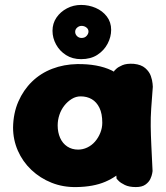

<svg xmlns="http://www.w3.org/2000/svg" viewBox="-20 -759 673 779"><path d="M290 0Q236 1 189.5 -17.5Q143 -36 107.5 -69.5Q72 -103 52.5 -147.5Q33 -192 33 -242Q34 -300 54.5 -347Q75 -394 110 -428Q145 -462 192 -480Q239 -498 293 -499Q377 -500 432.5 -473.5Q488 -447 516 -391.5Q544 -336 544 -250Q544 -200 530 -155.5Q516 -111 485.5 -76.5Q455 -42 407 -21.5Q359 -1 290 0ZM297 -152Q316 -152 334 -160.5Q352 -169 365.5 -184.5Q379 -200 387 -220Q395 -240 395 -261Q395 -298 383.5 -321.5Q372 -345 352.5 -356.5Q333 -368 307 -368Q288 -368 271 -357.5Q254 -347 241 -330.5Q228 -314 221 -293Q214 -272 214 -250Q214 -222 224 -199.5Q234 -177 253 -164.5Q272 -152 297 -152ZM531 0Q504 0 486.5 -8.5Q469 -17 461 -25.5Q453 -34 453 -34Q446 -107 440.5 -176Q435 -245 435.5 -318Q436 -391 443 -471Q443 -471 451 -479Q459 -487 476.5 -494.5Q494 -502 523 -500Q553 -497 569.5 -482.5Q586 -468 592 -450.5Q598 -433 599 -420Q600 -407 600 -407Q596 -356 593.5 -319Q591 -282 591.5 -246.5Q592 -211 594 -169Q596 -127 599 -65Q599 -65 597.5 -55.5Q596 -46 590 -33Q584 -20 570 -10Q556 0 531 0ZM309 -519Q274 -519 248 -535.5Q222 -552 207.5 -578.5Q193 -605 193 -634Q193 -664 209 -687.5Q225 -711 251.5 -725Q278 -739 309 -739Q340 -739 368 -727Q396 -715 413.5 -692Q431 -669 431 -638Q431 -609 416.5 -581.5Q402 -554 375 -536.5Q348 -519 309 -519ZM311 -605Q324 -605 331.5 -613.5Q339 -622 339 -631Q339 -641 330.5 -647.5Q322 -654 311 -654Q301 -654 293 -647Q285 -640 285 -630Q285 -620 292.5 -612.5Q300 -605 311 -605Z"/></svg>

Font: Sour Gummy Black ExtraBold
Style: Regular
Weight: 800
Version: Version 1.000